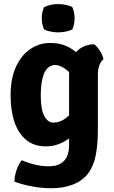

<svg xmlns="http://www.w3.org/2000/svg" viewBox="-20 -730 575 970"><path d="M502.5 -430Q489.5 -420.5 482 -400Q474.5 -379.5 474.5 -354.5V-86.5Q474.5 -18 468.2 26.8Q462 71.5 450.5 100Q439 128.5 423.5 148.5Q394.5 185 346.5 203Q298.5 221 239 221Q192 221 141.8 211.8Q91.5 202.5 53 187.5Q53 161 63.5 129.5Q74 98 90 79.5Q122 93.5 157.2 101.8Q192.5 110 225 110Q263.5 110 286.2 96.5Q309 83 319 59Q329 35 329 3.5V-358.5Q329 -419 360.8 -461.5Q392.5 -504 456 -506.5Q470.5 -495.5 485 -472.8Q499.5 -450 502.5 -430ZM33.5 -248Q33.5 -334.5 61 -393.5Q88.5 -452.5 134 -482.8Q179.5 -513 233 -513Q281 -513 315 -497.5Q349 -482 371.8 -459.2Q394.5 -436.5 407.5 -414.5L383.5 -292.5Q355 -345 321 -373.2Q287 -401.5 258.5 -401.5Q234 -401.5 217.8 -383.2Q201.5 -365 193.8 -330.5Q186 -296 186 -247.5Q186 -175 204.2 -142.8Q222.5 -110.5 249.5 -110.5Q281 -110.5 310.8 -131.8Q340.5 -153 360 -193.5L381.5 -88.5Q365.5 -61 339.5 -39Q313.5 -17 281 -3.8Q248.5 9.5 212.5 9.5Q152 9.5 112.2 -23.2Q72.5 -56 53 -114Q33.5 -172 33.5 -248ZM191 -638Q191 -668 202.5 -694Q215 -700.5 234.8 -705Q254.5 -709.5 274 -709.5Q293 -709.5 313.8 -705Q334.5 -700.5 345.5 -694Q351 -681.5 354 -666.2Q357 -651 357 -638Q357 -608.5 345.5 -581.5Q334.5 -575 313.8 -570.8Q293 -566.5 274 -566.5Q254.5 -566.5 234 -570.8Q213.5 -575 202.5 -581.5Q191 -608.5 191 -638Z"/></svg>

Font: Signika Negative Light
Style: Bold
Weight: 700
Version: Version 2.001